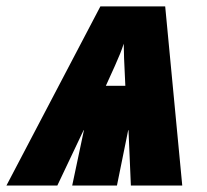

<svg xmlns="http://www.w3.org/2000/svg" viewBox="-79 -573 639 593"><path d="M-59.1 0 231 -553.2H431.2L483.9 0H325.2L317.9 -170.9H316.9L282.2 0H144L180.2 -170.9H179.2L98.1 0ZM248 -308.1H308.1Q305.2 -364.3 304.2 -393.3Q303.2 -422.4 303.2 -438Q297.9 -421.9 292 -407.2Q286.1 -392.6 276.1 -370.1Q266.1 -347.7 248 -308.1Z"/></svg>

Font: Open Sans Condensed ExtraBold
Style: Italic
Weight: 800
Width: 3
Italic angle: -12°
Designer: Monotype Design Team
Foundry: Monotype Imaging Inc.
Version: Version 3.003; ttfautohint (v1.8.4)